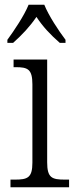

<svg xmlns="http://www.w3.org/2000/svg" viewBox="-20 -786 320 806"><path d="M11 -619V-606H35C74 -641 105 -674 133 -715C160 -674 191 -641 231 -606H255V-619C226 -657 184 -721 166 -766H100C82 -721 39 -657 11 -619ZM24 0H270V-32H253C198 -32 178 -39 178 -105V-536H37V-504H46C96 -504 116 -496 116 -432V-103C116 -39 95 -32 42 -32H24Z"/></svg>

Font: Noto Serif Devanagari SemiCondensed Light
Style: Regular
Weight: 300
Width: 4
Designer: Universal Thirst, Indian Type Foundry and the Monotype Design Team
Foundry: Monotype Imaging Inc.
Version: Version 2.004